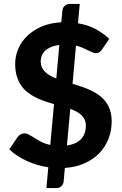

<svg xmlns="http://www.w3.org/2000/svg" viewBox="-20 -845 620 974"><path d="M319.5 -107Q367.5 -114 391.5 -139.8Q415.5 -165.5 415.5 -208.5Q415.5 -225.5 409.5 -238.2Q403.5 -251 393 -261Q382.5 -271 368 -278.8Q353.5 -286.5 336.5 -292.5ZM281 -617Q255.5 -613.5 237.5 -605.8Q219.5 -598 208.2 -587Q197 -576 191.8 -562.8Q186.5 -549.5 186.5 -534.5Q186.5 -517.5 192.2 -504.2Q198 -491 208.5 -480.5Q219 -470 233.5 -461.8Q248 -453.5 265.5 -447ZM348 -420Q372 -413 396 -404.8Q420 -396.5 442 -386Q464 -375.5 483 -361.5Q502 -347.5 516.2 -328.8Q530.5 -310 538.5 -285.5Q546.5 -261 546.5 -229.5Q546.5 -183 530.8 -141.8Q515 -100.5 484.5 -68.8Q454 -37 410 -17Q366 3 309 7L303 75Q302 88 292 98.5Q282 109 266 109H215.5L225 3.5Q196.5 -0.5 168.8 -8.8Q141 -17 115.5 -28.8Q90 -40.5 67.5 -55.2Q45 -70 27 -87.5L69.5 -150Q75 -158 84.5 -163.2Q94 -168.5 104 -168.5Q115.5 -168.5 128 -161.5Q140.5 -154.5 155.8 -144.8Q171 -135 190.2 -125Q209.5 -115 235 -109.5L254 -317Q230 -323.5 206.2 -331.8Q182.5 -340 160.5 -351Q138.5 -362 119.8 -376.8Q101 -391.5 87 -412Q73 -432.5 65 -459.2Q57 -486 57 -521Q57 -560 72.5 -596.8Q88 -633.5 117.8 -662.5Q147.5 -691.5 191 -710.2Q234.5 -729 291 -732L296.5 -791.5Q297.5 -804.5 307.8 -814.8Q318 -825 333.5 -825H384.5L375.5 -727Q429.5 -717.5 468 -696Q506.5 -674.5 534 -647.5L500 -597.5Q493 -586 485 -580.8Q477 -575.5 466 -575.5Q458.5 -575.5 448.2 -579.8Q438 -584 425.5 -590.2Q413 -596.5 397.8 -603Q382.5 -609.5 365.5 -614Z"/></svg>

Font: Lato 2
Style: Regular
Weight: 800
Designer: Lukasz Dziedzic with Adam Twardoch and Botio Nikoltchev
Foundry: tyPoland Lukasz Dziedzic
Version: Version 2.015; 2015-08-06; http://www.latofonts.com/